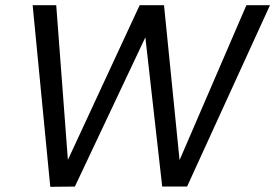

<svg xmlns="http://www.w3.org/2000/svg" viewBox="-20 -720 1062 741"><path d="M174 1 106 -700H197L242 -103L519 -700H613L673 -102L931 -700H1022L702 0H606L541 -576L269 0Z"/></svg>

Font: DM Sans 18pt
Style: Italic
Weight: 400
Italic angle: -10°
Designer: Colophon Foundry, Jonny Pinhorn
Foundry: Colophon Foundry
Version: Version 4.004;gftools[0.9.30]